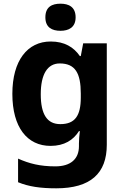

<svg xmlns="http://www.w3.org/2000/svg" viewBox="-20 -781 672 1041"><path d="M308 -761C262 -761 226 -744 226 -687C226 -632 262 -614 308 -614C352 -614 390 -632 390 -687C390 -744 352 -761 308 -761ZM255 -556C129 -556 47 -453 47 -272C47 -90 128 10 254 10C329 10 378 -22 408 -70H413C410 -49 408 -19 408 -3V12C408 81 363 121 280 121C197 121 139 106 78 79V207C136 231 200 240 285 240C471 240 559 159 559 4V-546H431L418 -477H413C380 -525 330 -556 255 -556ZM304 -437C388 -437 418 -384 418 -274V-252C418 -154 387 -108 307 -108C236 -108 201 -160 201 -270C201 -378 237 -437 304 -437Z"/></svg>

Font: Noto Sans Lao UI
Style: Bold
Weight: 700
Designer: Monotype Design Team
Foundry: Monotype Imaging Inc.
Version: Version 2.000